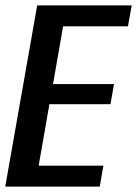

<svg xmlns="http://www.w3.org/2000/svg" viewBox="-42 -695 511 715"><path d="M-22.5 0 96.5 -675H448.5L434.5 -597H193L155.5 -382H382.5L369.5 -307H142L102 -78H343L329.5 0Z"/></svg>

Font: Anybody Medium
Style: Italic
Weight: 500
Italic angle: -10°
Designer: Tyler Finck
Foundry: Etcetera Type Company
Version: Version 1.010; ttfautohint (v1.8.3) -l 8 -r 50 -G 200 -x 14 